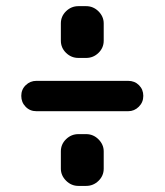

<svg xmlns="http://www.w3.org/2000/svg" viewBox="-20 -610 540 630"><path d="M262.7 -169.9Q286.1 -169.9 303.2 -152.8Q320.3 -135.7 320.3 -113.3V-56.6Q320.3 -33.2 303.2 -16.6Q286.1 0 262.7 0H237.3Q213.9 0 196.8 -17.1Q179.7 -34.2 179.7 -56.6V-113.3Q179.7 -136.7 196.8 -153.3Q213.9 -169.9 237.3 -169.9ZM179.7 -476.6V-533.2Q179.7 -556.6 196.8 -573.2Q213.9 -589.8 237.3 -589.8H262.7Q286.1 -589.8 303.2 -572.8Q320.3 -555.7 320.3 -533.2V-476.6Q320.3 -453.1 303.2 -436.5Q286.1 -419.9 262.7 -419.9H237.3Q213.9 -419.9 196.8 -436.5Q179.7 -453.1 179.7 -476.6ZM400.4 -344.7Q421.9 -344.7 436 -330.6Q450.2 -316.4 450.2 -295.4Q450.2 -274.4 435.5 -259.8Q420.9 -245.1 400.4 -245.1H99.6Q78.1 -245.1 64 -259.8Q49.8 -274.4 49.8 -295.4Q49.8 -316.4 64.5 -330.6Q79.1 -344.7 99.6 -344.7Z"/></svg>

Font: Rounded Mgen+ 1mn bold
Style: Bold
Weight: 700
Designer: [Source Han Sans]
Ryoko NISHIZUKA  (kana & ideographs); Paul D. Hunt (Latin, Greek & Cyrillic); Wenlong ZHANG  (bopomofo
Version: Version 1.059.20150602